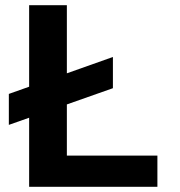

<svg xmlns="http://www.w3.org/2000/svg" viewBox="-20 -718 690 738"><path d="M14 -238V-357L414 -499V-379ZM92 0V-698H237V-120H585V0Z"/></svg>

Font: Azeret Mono Thin SemiBold
Style: Regular
Weight: 600
Version: Version 1.002